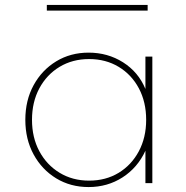

<svg xmlns="http://www.w3.org/2000/svg" viewBox="-20 -741 754 777"><path d="M338.5 16Q415 16 476 -23.2Q537 -62.5 568.5 -131V0H596.5V-512H568.5V-381Q540 -449.5 478 -488.8Q416 -528 338.5 -528Q265.5 -528 207.5 -492.8Q149.5 -457.5 116 -396.2Q82.5 -335 82.5 -256Q82.5 -177.5 116 -116Q149.5 -54.5 207.5 -19.2Q265.5 16 338.5 16ZM340.5 -10Q273.5 -10 221.2 -41.8Q169 -73.5 139.2 -129Q109.5 -184.5 109.5 -256Q109.5 -328 139.2 -383.5Q169 -439 221.2 -470.5Q273.5 -502 340.5 -502Q408 -502 460.2 -470.5Q512.5 -439 542 -383.5Q571.5 -328 571.5 -256Q571.5 -184.5 541.8 -128.8Q512 -73 460 -41.5Q408 -10 340.5 -10ZM169.5 -698H577.5V-721H169.5Z"/></svg>

Font: Spartan Thin
Style: Regular
Weight: 100
Designer: Matt Bailey, Mirko Velimirovic
Foundry: Matt Bailey
Version: Version 1.003; ttfautohint (v1.8.3)